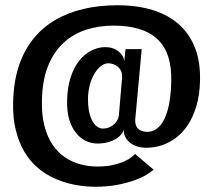

<svg xmlns="http://www.w3.org/2000/svg" viewBox="-20 -699 824 731"><path d="M344 12Q388.5 12 425.2 5Q462 -2 490.2 -12Q518.5 -22 537.2 -33.5Q556 -45 565 -53L494 -113Q492 -109.5 482 -101.5Q472 -93.5 454.2 -85.2Q436.5 -77 411 -71Q385.5 -65 351.5 -65Q317.5 -65 285.8 -73.5Q254 -82 226.8 -100.5Q199.5 -119 179.8 -148.5Q160 -178 149.2 -219.5Q138.5 -261 139.5 -315Q141 -392.5 162.5 -446.5Q184 -500.5 221 -535Q258 -569.5 307 -585.5Q356 -601.5 413 -601.5Q466.5 -601.5 508.2 -589.2Q550 -577 578.2 -551Q606.5 -525 620 -484.5Q633.5 -444 632 -387.5Q630.5 -323.5 618.8 -281.2Q607 -239 587 -218Q567 -197 541 -197Q527.5 -197 516.2 -202Q505 -207 499.5 -217.5Q494 -228 495 -245.5L519.5 -512H458L453 -465Q453 -475 445.2 -487.8Q437.5 -500.5 421.2 -510Q405 -519.5 380 -519.5Q353.5 -519.5 327.8 -506.5Q302 -493.5 281.5 -467.8Q261 -442 248.8 -404Q236.5 -366 235.5 -316Q234.5 -276 243.2 -245.5Q252 -215 268 -194.5Q284 -174 305.2 -163.2Q326.5 -152.5 351 -152.5Q378.5 -152.5 400 -160.2Q421.5 -168 434.5 -180Q447.5 -192 451.5 -205.5Q450.5 -193 455.8 -180.5Q461 -168 472.2 -158Q483.5 -148 499.8 -142.2Q516 -136.5 537.5 -136.5Q568 -136.5 597 -146.2Q626 -156 651.8 -175.8Q677.5 -195.5 697 -226Q716.5 -256.5 728.5 -298Q740.5 -339.5 741.5 -391.5Q743.5 -462 723 -515.5Q702.5 -569 662 -605.5Q621.5 -642 562 -660.5Q502.5 -679 426 -679Q357.5 -679 298 -665Q238.5 -651 189.8 -622.5Q141 -594 105.8 -549.8Q70.5 -505.5 51 -445.5Q31.5 -385.5 30 -309Q28.5 -251 40 -204.2Q51.5 -157.5 72.5 -121.8Q93.5 -86 123 -60.8Q152.5 -35.5 188 -19.5Q223.5 -3.5 263.2 4.2Q303 12 344 12ZM372 -209.5Q359 -209.5 348 -218.2Q337 -227 329.5 -242.8Q322 -258.5 318.2 -279.5Q314.5 -300.5 315 -324.5Q315.5 -352.5 322.2 -376.8Q329 -401 340.2 -419.5Q351.5 -438 365 -448Q378.5 -458 392 -458Q404.5 -458 417 -452.2Q429.5 -446.5 437.5 -434.8Q445.5 -423 445 -405.5L432.5 -258.5Q429.5 -239 412.5 -224.2Q395.5 -209.5 372 -209.5Z"/></svg>

Font: Anybody SemiCondensed SemiBold
Style: Regular
Weight: 600
Width: 4
Version: Version 1.113;gftools[0.9.25]